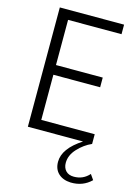

<svg xmlns="http://www.w3.org/2000/svg" viewBox="-146 -828 839 1166"><g transform="rotate(15 273.5 -245.0)"><path d="M524 178 547 211Q495 262 418 260Q369 258 340.5 231Q312 204 312 158Q312 74 427 0H80V-750H484V-690H148V-406H442V-345H148V-61H484V0Q436 21 397.5 62.5Q359 104 359 152Q359 183 377 202Q395 221 428 221Q486 221 524 178Z"/></g></svg>

Font: Orkney Light
Style: Regular
Weight: 300
Designer: Samuel Oakes and Alfredo Marco Pradil
Foundry: Alfredo Marco Pradil
Version: 1.0; ttfautohint (v1.5)